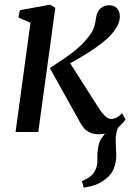

<svg xmlns="http://www.w3.org/2000/svg" viewBox="-20 -576 578 838"><path d="M345 243 337.5 214.5Q360 205 373.8 194.5Q387.5 184 395.5 167.5Q406 148 405 121.2Q404 94.5 408.5 67.5Q412 40.5 427.5 21.2Q443 2 453 -12L513.5 -47.5Q496 -27 490 -4.2Q484 18.5 485 45Q485 57.5 486.2 72.2Q487.5 87 487.5 100.5Q487.5 133 476.8 160Q466 187 438.5 207.5Q420.5 221 398.8 229.8Q377 238.5 345 243ZM48 0 113 -476.5 60.5 -499.5 66.5 -531.5 199 -555.5 221.5 -542 147 0ZM410 10Q389 10 373.2 3Q357.5 -4 346.2 -17Q335 -30 326 -48L197.5 -279Q232 -301.5 262.5 -322.2Q293 -343 319 -365.2Q345 -387.5 365.5 -414.5Q384.5 -437.5 391 -459Q397.5 -480.5 399 -497.5Q402 -517 410.2 -529.2Q418.5 -541.5 430.8 -547.2Q443 -553 456.5 -553Q479 -553 490.8 -539.8Q502.5 -526.5 503 -506.5Q503.5 -488.5 496.2 -471.5Q489 -454.5 476 -438Q459 -415.5 430.8 -392.8Q402.5 -370 370.8 -349.8Q339 -329.5 310.2 -313.2Q281.5 -297 262 -286.5L274 -319.5L411.5 -103.5Q424.5 -83 438.5 -69.8Q452.5 -56.5 465.5 -56.5Q475 -56.5 486.8 -61.8Q498.5 -67 513 -81.5L528 -54.5Q519 -41 502.5 -25.8Q486 -10.5 462.5 -0.2Q439 10 410 10Z"/></svg>

Font: Merriweather 48pt
Style: Italic
Weight: 400
Italic angle: -7.8°
Version: Version 2.101